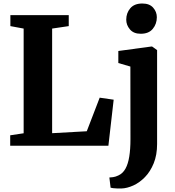

<svg xmlns="http://www.w3.org/2000/svg" viewBox="-20 -829 996 1092"><path d="M38 0V-59.5L114.5 -71V-666.5L39 -680.5V-743H371V-680.5L276.5 -666.5V-71.5L473.5 -82.5L547 -273.5L626.5 -262L596.5 0ZM670.5 243Q658.5 243 645.8 242.8Q633 242.5 623.2 241.2Q613.5 240 609 238.5L602 180.5Q609 180.5 623.2 178.5Q637.5 176.5 653 169Q678.5 157.5 693.5 130.5Q708.5 103.5 715.2 61.5Q722 19.5 722 -37L721.5 -450.5L653 -470.5V-539L841.5 -564.5H845L873.5 -544V-10Q873.5 52.5 854.2 99.8Q835 147 804.2 178.5Q773.5 210 738 226Q702.5 242 670.5 243ZM780 -637Q740 -637 719 -661.8Q698 -686.5 698 -717Q698 -755 721 -782Q744 -809 789 -809H790Q830.5 -809 851.2 -785.2Q872 -761.5 872 -731Q872 -693 849 -665Q826 -637 781 -637Z"/></svg>

Font: Merriweather 28pt ExtraBold
Style: Regular
Weight: 800
Version: Version 2.100